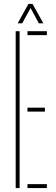

<svg xmlns="http://www.w3.org/2000/svg" viewBox="-20 -959 284 979"><path d="M60 0V-800H80V0ZM120 0V-20H219V0ZM120 -390V-410H209V-390ZM120 -780V-800H219V-780ZM70 -840 125 -939H146L201 -840H178L136 -918L93 -840Z"/></svg>

Font: Big Shoulders Stencil Display SC Thin
Style: Regular
Weight: 100
Designer: Patric King
Foundry: XO Type Co
Version: Version 2.001